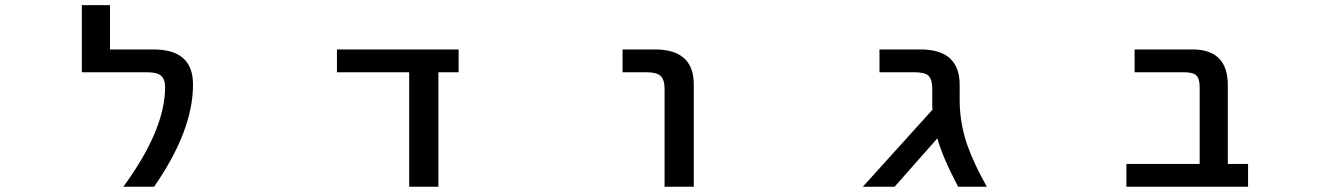

<svg xmlns="http://www.w3.org/2000/svg" viewBox="-20 -711 5040 732"><path d="M565.4 -522.5Q716.8 -522.5 715.8 -387.7Q715.8 -212.9 567.4 1H450.2Q609.4 -216.8 609.4 -377.9Q609.4 -409.2 593.8 -422.4Q578.1 -435.5 541 -435.5H292V-691.4H399.4V-522.5Z M1651.4 1H1540V-435.5H1264.6V-522.5H1728.5V-435.5H1651.4Z M2353.5 -435.5V-522.5H2476.6Q2626 -522.5 2625 -387.7V1H2513.7V-372.1Q2513.7 -407.2 2498.5 -421.4Q2483.4 -435.5 2445.3 -435.5Z M3638.7 -330.1Q3638.7 -252 3661.6 -177.2Q3684.6 -102.5 3742.2 1H3632.8Q3573.2 -112.3 3553.7 -183.6L3390.6 1H3269.5L3535.2 -293Q3534.2 -300.8 3534.2 -320.3V-372.1Q3534.2 -408.2 3520 -421.9Q3505.9 -435.5 3467.8 -435.5H3333V-522.5H3489.3Q3638.7 -522.5 3638.7 -387.7Z M4553.7 -377.9Q4553.7 -412.1 4541 -423.8Q4528.3 -435.5 4495.1 -435.5H4305.7V-522.5H4526.4Q4660.2 -522.5 4661.1 -387.7V-85.9H4738.3V1H4274.4V-85.9H4553.7Z"/></svg>

Font: Gen Shin Gothic Monospace Medium
Style: Regular
Weight: 500
Designer: [Source Han Sans]
Ryoko NISHIZUKA  (kana & ideographs); Paul D. Hunt (Latin, Greek & Cyrillic); Wenlong ZHANG  (bopomofo
Version: Version 1.002.20150607